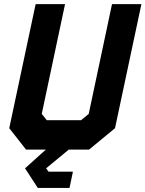

<svg xmlns="http://www.w3.org/2000/svg" viewBox="-20 -720 700 924"><path d="M162 184.5 100.5 90 200.5 0H105.5L24.5 -103L151.5 -700H293L181 -172L205 -141.5H370L407 -172L519 -700H660.5L533.5 -103L408.5 0H311L202 90L213.5 106H331L314.5 184.5ZM188.5 145H285.5H285H188.5L151.5 90L335.5 -70.5H391L469.5 -134L575 -629.5V-629L469.5 -134L391 -70.5H154L101.5 -134L207 -629.5V-629L101.5 -134L154 -70.5H335.5L151.5 90Z"/></svg>

Font: Tourney Thin Black
Style: Italic
Weight: 900
Italic angle: -12°
Version: Version 1.015